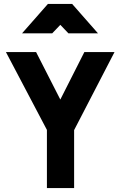

<svg xmlns="http://www.w3.org/2000/svg" viewBox="-20 -954 611 974"><path d="M356 -294V0H218V-295L10 -690H163L286 -449L408 -690H561ZM92 -785 223 -934H346L477 -785H327L286 -828L245 -785Z"/></svg>

Font: TitilliumText22L Xb
Style: Bold
Weight: 400
Designer: Campivisivi
Foundry: Campivisivi
Version: 1.000